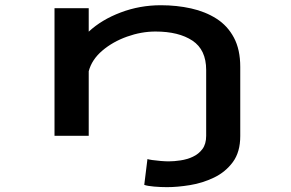

<svg xmlns="http://www.w3.org/2000/svg" viewBox="-20 -532 1140 752"><path d="M193.5 0V-500H327.5V-408Q378 -455 452.8 -483.2Q527.5 -511.5 610 -511.5Q672.5 -511.5 728.5 -499Q784.5 -486.5 828 -458.8Q871.5 -431 896.2 -384.5Q921 -338 921 -270V1Q921 63.5 892 102.8Q863 142 818.2 163.5Q773.5 185 724.2 193Q675 201 634 201Q610 201 583.5 198.8Q557 196.5 545 192L557.5 91Q561 92.5 576.2 94.8Q591.5 97 609.8 98.5Q628 100 640.5 100Q662 100 687.2 96.2Q712.5 92.5 735.2 82Q758 71.5 772.8 51.8Q787.5 32 787.5 0V-258Q787.5 -337 733.8 -372.8Q680 -408.5 589 -408.5Q533.5 -408.5 477.5 -388.5Q421.5 -368.5 380.5 -333.5Q339.5 -298.5 327.5 -253V0Z"/></svg>

Font: Trispace Expanded Medium
Style: Regular
Weight: 500
Width: 7
Designer: Tyler Finck
Foundry: Etcetera Type Company
Version: Version 1.210; ttfautohint (v1.8.3)